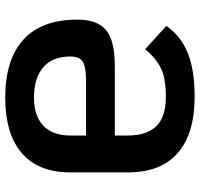

<svg xmlns="http://www.w3.org/2000/svg" viewBox="-35 -717 764 734"><g transform="rotate(90 347.0 -350.0)"><path d="M639 -457V-237Q639 -114 565 -51Q491 12 353 12Q209 12 132 -57Q55 -126 55 -265Q55 -340 95 -373.5Q135 -407 234 -407H498V-457Q498 -529 462.5 -565.5Q427 -602 350 -602Q280 -602 241.5 -583.5Q203 -565 168 -523L79 -604Q117 -659 182 -685.5Q247 -712 350 -712Q491 -712 565 -647.5Q639 -583 639 -457ZM498 -237V-297H290Q236 -297 216 -284.5Q196 -272 196 -237Q196 -169 237 -133.5Q278 -98 353 -98Q423 -98 460.5 -133.5Q498 -169 498 -237Z"/></g></svg>

Font: KoHo
Style: Bold
Weight: 700
Designer: Cadson Demak & Katatrad Team
Foundry: Cadson Demak Co.,Ltd.
Version: Version 1.000; ttfautohint (v1.6)